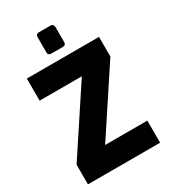

<svg xmlns="http://www.w3.org/2000/svg" viewBox="-226 -1057 1031 1166"><g transform="rotate(-30 289.5 -474.5)"><path d="M37 0V-138L333 -587H37V-742H543V-604L247 -155H543V0ZM242 -799Q219 -799 219 -821V-925Q219 -949 242 -949H322Q332 -949 338 -942.5Q344 -936 344 -925V-821Q344 -799 322 -799Z"/></g></svg>

Font: Exo Thin ExtraBold
Style: Regular
Weight: 800
Version: Version 2.000